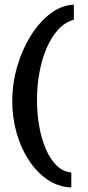

<svg xmlns="http://www.w3.org/2000/svg" viewBox="-20 -685 376 824"><path d="M286 119.3Q231 117.7 184.5 86.4Q138.1 55 104 3.2Q69.8 -48.6 51.2 -114.5Q32.6 -180.4 32.6 -250.4Q32.6 -326.4 53.7 -399.1Q74.8 -471.8 111.5 -530.8Q148.3 -589.8 195.9 -626.3Q243.5 -662.7 297 -665V-600.2Q258.8 -590 229.3 -557.6Q199.8 -525.2 179.7 -477.5Q159.5 -429.8 149.1 -373.2Q138.7 -316.6 138.7 -256.9Q138.7 -198.7 148.2 -144.3Q157.6 -90 176.5 -45.9Q195.3 -1.9 222.8 25Q250.2 52 286 55.2Z"/></svg>

Font: Alumni Sans SC Thin
Style: Regular
Weight: 100
Designer: Robert E. Leuschke
Foundry: Robert E. Leuschke
Version: Version 1.018